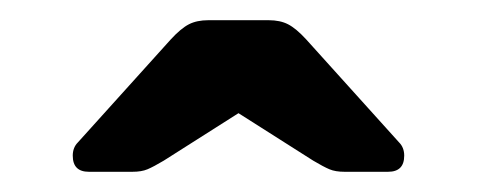

<svg xmlns="http://www.w3.org/2000/svg" viewBox="-20 -765 472 190"><path d="M265 -741C259.7 -743.7 253.3 -745 246 -745H186C178.7 -745 172.3 -743.7 167 -741C161.7 -738.3 155.7 -733.3 149 -726L57 -624C53.7 -620.7 52 -616.3 52 -611C52 -600.3 57.3 -595 68 -595H111C117 -595 122 -595.8 126 -597.5C130 -599.2 135.3 -602 142 -606L216 -653L290 -606C296.7 -602 302 -599.2 306 -597.5C310 -595.8 315 -595 321 -595H364C374.7 -595 380 -600.3 380 -611C380 -616.3 378.3 -620.7 375 -624L283 -726C276.3 -733.3 270.3 -738.3 265 -741Z"/></svg>

Font: Rubik
Style: Regular
Weight: 500
Designer: Hubert & Fischer
Foundry: Hubert & Fischer
Version: Version 1.100